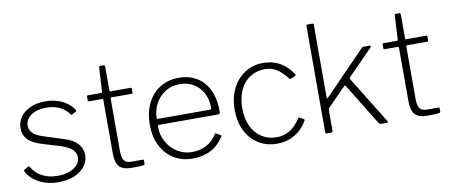

<svg xmlns="http://www.w3.org/2000/svg" viewBox="-67 -1010 3016 1288"><g transform="rotate(-10 1441.5 -366.0)"><path d="M339 -477.5C365.7 -464.5 386.7 -446.3 402 -423C403.3 -421.7 405 -420.8 407 -420.5C409 -420.2 410.7 -420.7 412 -422L440 -438C442.7 -440.7 443 -444 441 -448C421.7 -477.3 395.2 -500 361.5 -516C327.8 -532 290 -540 248 -540C191.3 -540 144.8 -526 108.5 -498C72.2 -470 54 -433.3 54 -388C54 -359.3 63.7 -334.5 83 -313.5C102.3 -292.5 135.7 -275 183 -261L286 -230C326 -218 354.8 -204.3 372.5 -189C390.2 -173.7 399 -155 399 -133C399 -103.7 384.3 -79.7 355 -61C325.7 -42.3 289 -33 245 -33C204.3 -33 169 -41.2 139 -57.5C109 -73.8 85.3 -97 68 -127C67.3 -128.3 65.8 -129.2 63.5 -129.5C61.2 -129.8 59.3 -129.3 58 -128L31 -112C27.7 -109.3 27 -105.7 29 -101C45.7 -67.7 73.5 -40.8 112.5 -20.5C151.5 -0.2 195.7 10 245 10C283.7 10 318.5 3.7 349.5 -9C380.5 -21.7 405 -39.3 423 -62C441 -84.7 450 -110.3 450 -139C450 -168.3 440.2 -194.2 420.5 -216.5C400.8 -238.8 371 -256 331 -268L197 -311C162.3 -321.7 138.2 -334.3 124.5 -349C110.8 -363.7 104 -379.7 104 -397C104 -427.7 117.3 -452 144 -470C170.7 -488 205 -497 247 -497C281.7 -497 312.3 -490.5 339 -477.5Z M692 -489H828C830.7 -489 832.5 -489.5 833.5 -490.5C834.5 -491.5 835 -493.3 835 -496V-523C835 -527.7 832.7 -530 828 -530H692C687.3 -530 685 -532.3 685 -537V-698C685 -706 681.7 -710 675 -710H653C649.7 -710 647.3 -709.2 646 -707.5C644.7 -705.8 644 -703 644 -699L635 -537C635 -532.3 632.7 -530 628 -530H537C532.3 -530 530 -527.7 530 -523V-496C530 -491.3 532.3 -489 537 -489H627C631.7 -489 634 -486.3 634 -481V-120C634 -76.7 642.2 -45.8 658.5 -27.5C674.8 -9.2 703 0 743 0C784.3 0 811.7 -1.3 825 -4C829.7 -4.7 832 -7.7 832 -13V-34C832 -38.7 829.3 -41 824 -41H747C725 -41 709 -47 699 -59C689 -71 684 -94 684 -128V-481C684 -486.3 686.7 -489 692 -489Z M990 -137C972.7 -168.3 964 -202 964 -238C964 -247.3 966.3 -252 971 -252H1375C1381 -252.7 1384.8 -254.2 1386.5 -256.5C1388.2 -258.8 1389 -262.3 1389 -267V-273C1389 -357 1368.2 -422.5 1326.5 -469.5C1284.8 -516.5 1228.3 -540 1157 -540C1109.7 -540 1067.5 -528.8 1030.5 -506.5C993.5 -484.2 964.5 -451.8 943.5 -409.5C922.5 -367.2 912 -317.7 912 -261C912 -207.7 922.3 -160.5 943 -119.5C963.7 -78.5 992.5 -46.7 1029.5 -24C1066.5 -1.3 1109 10 1157 10C1251.7 10 1322.7 -27 1370 -101C1372.7 -105.7 1372.3 -109.3 1369 -112L1341 -128C1337.7 -131.3 1334 -130.3 1330 -125C1292 -64.3 1235 -34 1159 -34C1123.7 -34 1091 -43.3 1061 -62C1031 -80.7 1007.3 -105.7 990 -137ZM1320 -293H965C964.3 -326.3 971.5 -358.7 986.5 -390C1001.5 -421.3 1023.7 -447 1053 -467C1082.3 -487 1117 -497 1157 -497C1193 -497 1224.7 -488.5 1252 -471.5C1279.3 -454.5 1300.3 -431.5 1315 -402.5C1329.7 -373.5 1337 -341.7 1337 -307C1337 -301.7 1335.8 -298 1333.5 -296C1331.2 -294 1326.7 -293 1320 -293Z M1931 -429C1882.3 -503 1816 -540 1732 -540C1685.3 -540 1643.7 -528.2 1607 -504.5C1570.3 -480.8 1541.7 -448 1521 -406C1500.3 -364 1490 -316.3 1490 -263C1490 -209 1500.2 -161.3 1520.5 -120C1540.8 -78.7 1569.3 -46.7 1606 -24C1642.7 -1.3 1684.7 10 1732 10C1776.7 10 1816.7 -0.3 1852 -21C1887.3 -41.7 1916.3 -71.3 1939 -110C1941 -115.3 1940.3 -119 1937 -121L1909 -136C1907 -137.3 1905.3 -137.8 1904 -137.5C1902.7 -137.2 1901 -135.3 1899 -132C1877 -98.7 1852.8 -73.8 1826.5 -57.5C1800.2 -41.2 1770.3 -33 1737 -33C1698.3 -33 1664.2 -42.7 1634.5 -62C1604.8 -81.3 1582 -108.5 1566 -143.5C1550 -178.5 1542 -219 1542 -265C1542 -311 1550 -351.5 1566 -386.5C1582 -421.5 1604.8 -448.7 1634.5 -468C1664.2 -487.3 1698.3 -497 1737 -497C1765 -497 1790.5 -490.2 1813.5 -476.5C1836.5 -462.8 1861 -439.7 1887 -407C1890.3 -403.7 1893 -402 1895 -402C1897 -402 1898.3 -402.3 1899 -403L1930 -418C1932 -419.3 1933.2 -420.7 1933.5 -422C1933.8 -423.3 1933 -425.7 1931 -429Z M2488 -5C2488 -7.7 2487 -10.3 2485 -13L2289 -331C2287 -335.7 2287.3 -340 2290 -344L2457 -514C2461 -518 2463 -521.3 2463 -524C2463 -528 2460 -530 2454 -530H2416C2412 -530 2408.8 -529.3 2406.5 -528C2404.2 -526.7 2401.3 -524 2398 -520L2122 -236C2118.7 -232.7 2116.3 -231 2115 -231C2113 -231 2112 -234.3 2112 -241V-731C2112 -735.7 2111.3 -738.7 2110 -740C2108.7 -741.3 2106 -742 2102 -742H2072C2068 -742 2065.3 -741.3 2064 -740C2062.7 -738.7 2062 -735.7 2062 -731V-11C2062 -6.3 2062.8 -3.3 2064.5 -2C2066.2 -0.7 2069.3 0 2074 0H2099C2104.3 0 2107.8 -0.8 2109.5 -2.5C2111.2 -4.2 2112 -7.7 2112 -13V-151C2112 -157.7 2114.3 -163.3 2119 -168L2242 -293C2245.3 -296.3 2248.3 -296.3 2251 -293L2426 -8C2429.3 -2.7 2433.7 0 2439 0H2479C2485 0 2488 -1.7 2488 -5Z M2706 -489H2842C2844.7 -489 2846.5 -489.5 2847.5 -490.5C2848.5 -491.5 2849 -493.3 2849 -496V-523C2849 -527.7 2846.7 -530 2842 -530H2706C2701.3 -530 2699 -532.3 2699 -537V-698C2699 -706 2695.7 -710 2689 -710H2667C2663.7 -710 2661.3 -709.2 2660 -707.5C2658.7 -705.8 2658 -703 2658 -699L2649 -537C2649 -532.3 2646.7 -530 2642 -530H2551C2546.3 -530 2544 -527.7 2544 -523V-496C2544 -491.3 2546.3 -489 2551 -489H2641C2645.7 -489 2648 -486.3 2648 -481V-120C2648 -76.7 2656.2 -45.8 2672.5 -27.5C2688.8 -9.2 2717 0 2757 0C2798.3 0 2825.7 -1.3 2839 -4C2843.7 -4.7 2846 -7.7 2846 -13V-34C2846 -38.7 2843.3 -41 2838 -41H2761C2739 -41 2723 -47 2713 -59C2703 -71 2698 -94 2698 -128V-481C2698 -486.3 2700.7 -489 2706 -489Z"/></g></svg>

Font: Libre Franklin ExtraLight
Style: Regular
Weight: 275
Designer: Pablo Impallari, Rodrigo Fuenzalida
Foundry: Impallari Type
Version: Version 1.002; ttfautohint (v1.5)